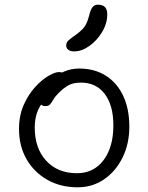

<svg xmlns="http://www.w3.org/2000/svg" viewBox="-20 -786 632 818"><path d="M311 12Q238 12 181.5 -20Q125 -52 93 -108Q61 -164 61 -236Q61 -294 81 -339Q101 -384 130 -415.5Q159 -447 187 -463Q215 -479 231 -479Q239 -479 244.5 -477Q250 -475 253 -470.5Q256 -466 256 -458Q256 -442 250 -430Q244 -418 224 -405Q189 -382 168 -357.5Q147 -333 137.5 -305Q128 -277 128 -243Q128 -154 177 -101Q226 -48 308 -48Q379 -48 421 -103.5Q463 -159 463 -252Q463 -337 426.5 -385.5Q390 -434 325 -434Q291 -434 270.5 -422Q250 -410 230 -390Q214 -374 207 -361.5Q200 -349 193.5 -341.5Q187 -334 174 -334Q161 -334 154.5 -341Q148 -348 148 -363Q148 -383 162 -406Q176 -429 200 -449Q224 -469 254 -481.5Q284 -494 317 -494Q383 -494 431 -463.5Q479 -433 505 -377.5Q531 -322 531 -246Q531 -173 502 -114.5Q473 -56 423.5 -22Q374 12 311 12ZM296 -567Q280 -567 271 -574Q262 -581 262 -592Q262 -606 273.5 -615.5Q285 -625 306 -640Q333 -660 343 -676.5Q353 -693 360 -721Q367 -748 375.5 -757Q384 -766 396 -766Q418 -766 427.5 -755.5Q437 -745 437 -725Q437 -686 415 -649.5Q393 -613 360.5 -590Q328 -567 296 -567Z"/></svg>

Font: Shantell Sans Light
Style: Regular
Weight: 300
Designer: Stephen Nixon, Anya Danilova, Shantell Martin
Foundry: Arrow Type
Version: Version 1.011;[c5ecc13dd]